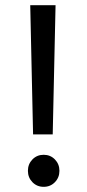

<svg xmlns="http://www.w3.org/2000/svg" viewBox="-20 -717 338 743"><path d="M97 -697H195L184 -197H108ZM149 6Q123 6 105.5 -12Q88 -30 88 -56Q88 -82 105.5 -100Q123 -118 149 -118Q175 -118 192.5 -100Q210 -82 210 -56Q210 -30 192.5 -12Q175 6 149 6Z"/></svg>

Font: Poppins
Style: Regular
Weight: 400
Designer: Ninad Kale (Devanagari), Jonny Pinhorn (Latin)
Version: Version 5.002